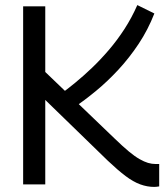

<svg xmlns="http://www.w3.org/2000/svg" viewBox="-20 -725 660 755"><path d="M586 10Q559 10 531.5 0Q504 -10 473.5 -33Q443 -56 404 -93L158 -332V0H71V-700H158V-442L431 -180Q463 -149 486.5 -129.5Q510 -110 528.5 -99.5Q547 -89 562 -84.5Q577 -80 593 -80Q595 -80 599 -80Q603 -80 606 -80V8Q600 9 595 9.5Q590 10 586 10ZM269 -301 214 -352Q242 -372 275 -399Q308 -426 341.5 -458Q375 -490 408 -528.5Q441 -567 469.5 -611Q498 -655 520 -705L587 -672Q562 -608 525.5 -553Q489 -498 446 -451.5Q403 -405 357.5 -367.5Q312 -330 269 -301Z"/></svg>

Font: Georama ExtraCondensed Thin
Style: Regular
Weight: 400
Version: Version 1.001